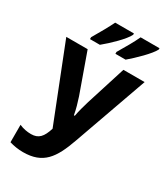

<svg xmlns="http://www.w3.org/2000/svg" viewBox="-227 -1033 998 1144"><g transform="rotate(30 272.5 -461.5)"><path d="M521 -933H391C375 -897 339 -834 310 -786V-773H380C424 -810 502 -885 521 -924ZM345 -933H216C199 -897 164 -835 135 -786V-773H203C252 -813 326 -884 345 -924ZM545 -714H399L313 -442C302 -404 292 -371 285 -332H279C272 -372 261 -408 249 -445L153 -714H6L209 -199C189 -135 165 -107 113 -107C87 -107 58 -112 32 -124V-4C61 5 94 10 125 10C263 10 314 -64 365 -208Z"/></g></svg>

Font: Noto Sans Display SemiCondensed
Style: Bold
Weight: 700
Width: 4
Designer: Monotype Design Team
Foundry: Monotype Imaging Inc.
Version: Version 1.900